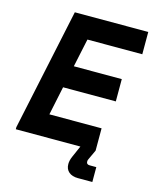

<svg xmlns="http://www.w3.org/2000/svg" viewBox="-127 -789 865 1048"><g transform="rotate(15 306.0 -265.0)"><path d="M18 -12 164 -700H579V-574H269L235 -414H506V-288H208L174 -126H469V0L443 56Q441 60 440.5 62.5Q440 65 440 70Q440 86 459 86H496V170H414Q382 170 363 154Q344 138 344 109Q344 89 354 66L383 0H18Z"/></g></svg>

Font: Space Mono
Style: Bold Italic
Weight: 700
Italic angle: -12°
Monospace: yes
Designer: Colophon Foundry / Benjamin Critton
Foundry: Colophon Foundry
Version: Version 1.000;PS 1.000;hotconv 1.0.81;makeotf.lib2.5.63406